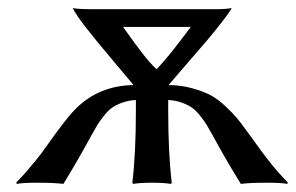

<svg xmlns="http://www.w3.org/2000/svg" viewBox="-20 -453 734 476"><path d="M356.9 0Q328.1 0 310.1 2.9L308.1 0Q316.9 -73.2 316.9 -180.2V-205.1Q298.3 -204.1 283 -198.5Q267.6 -192.9 257.8 -186Q248 -179.2 237.3 -165.5Q226.6 -151.9 220.7 -142.1Q214.8 -132.3 204.1 -112.8Q169.4 -49.3 137.2 2.9Q114.3 0 74.2 0Q35.2 0 22 2.9L20 0Q29.8 -10.3 38.1 -19.3Q46.4 -28.3 54.4 -38.3Q62.5 -48.3 67.9 -54.4Q73.2 -60.5 81.8 -72Q90.3 -83.5 93.5 -88.1Q96.7 -92.8 106.9 -106.7Q117.2 -120.6 120.1 -125Q151.9 -168 169.4 -185.1Q226.6 -240.7 311 -242.2Q302.7 -252.4 259.8 -303.2Q216.8 -354 192.4 -385.5Q168 -417 160.2 -433.1Q171.9 -430.2 209 -430.2H515.1Q541 -430.2 554.2 -433.1Q551.3 -424.3 513.2 -377Q500.5 -361.3 494.4 -354.2Q488.3 -347.2 482.9 -340.8Q477.5 -334.5 455.1 -308.6Q432.6 -282.7 397.9 -242.2Q429.7 -241.7 457.5 -233.9Q485.4 -226.1 502.9 -216.6Q520.5 -207 539.6 -189Q558.6 -170.9 566.9 -160.9Q575.2 -150.9 589.8 -130.9Q592.8 -127 594.2 -125Q598.6 -119.1 609.6 -103.8Q620.6 -88.4 625 -82.5Q629.4 -76.7 638.9 -64Q648.4 -51.3 655.3 -43Q662.1 -34.7 672.4 -23.2Q682.6 -11.7 693.8 0L691.9 2.9Q678.7 0 640.1 0Q599.6 0 577.1 2.9Q541 -55.2 509.8 -112.8Q499 -132.3 493.2 -142.1Q487.3 -151.9 476.6 -165.5Q465.8 -179.2 456.1 -186Q446.3 -192.9 430.9 -198.5Q415.5 -204.1 397 -205.1V-180.2Q397 -73.2 405.8 0L403.8 2.9Q385.3 0 356.9 0ZM367.2 -282.2H369.1Q383.3 -297.4 399.2 -316.7Q415 -335.9 431.9 -358.4Q448.7 -380.9 453.1 -386.2H285.2Q287.1 -383.3 297.6 -368.7Q308.1 -354 315.2 -344.5Q322.3 -335 332.3 -321.8Q342.3 -308.6 351.3 -298.6Q360.4 -288.6 367.2 -282.2Z"/></svg>

Font: Linear Smooth
Style: Regular
Weight: 400
Designer: Philipp H. Poll, Flanker
Foundry: Philipp H. Poll, reworked by Flanker
Version: Version 1.061 | FøM Fix